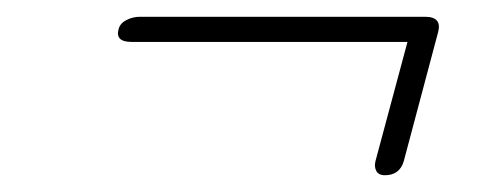

<svg xmlns="http://www.w3.org/2000/svg" viewBox="-20 -432 594 229"><path d="M121.5 -397.5Q123.5 -404.5 131 -408.2Q138.5 -412 147 -412H487Q507.5 -412 502.5 -393.5L461.5 -239.5Q456.5 -223 439 -223Q431.5 -223 428.8 -228.2Q426 -233.5 428 -240.5L466 -382H137Q117 -382 121.5 -397.5Z"/></svg>

Font: Fraunces 9pt Soft Thin
Style: Italic
Weight: 100
Italic angle: -16°
Version: Version 1.000;[b76b70a41]